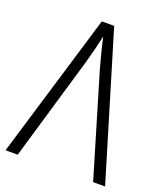

<svg xmlns="http://www.w3.org/2000/svg" viewBox="-133 -802 757 890"><g transform="rotate(20 245.5 -357.0)"><path d="M491 0H432L281 -507Q254 -607 245 -650Q232 -589 209 -507L60 0H0L215 -714H276Z"/></g></svg>

Font: Noto Sans UI NarrowLight
Style: Regular
Weight: 300
Width: 4
Designer: Monotype Design Team
Foundry: Monotype Imaging Inc.
Version: Version 1.001